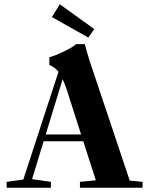

<svg xmlns="http://www.w3.org/2000/svg" viewBox="-20 -884 702 904"><path d="M396 -707 224.1 -803.7 261.7 -863.8 423.8 -747.1ZM11.2 0V-27.8L89.8 -38.6L255.4 -545.9Q237.3 -569.3 212.4 -577.6V-614.7Q232.4 -618.7 279.1 -640.9Q325.7 -663.1 337.9 -676.3H379.4Q388.2 -640.6 402.3 -596.7L590.8 -33.7L651.4 -27.8V0H356.4V-27.8L431.2 -35.2L372.1 -218.8H185.5L130.9 -40.5L219.7 -27.8V0ZM293.9 -462.9Q284.2 -491.2 274.9 -511.2L195.3 -251H361.8Z"/></svg>

Font: Elstob 18pt
Style: Bold
Weight: 700
Designer: Peter S. Baker
Version: Version 1.015